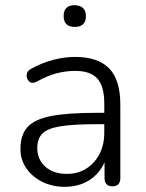

<svg xmlns="http://www.w3.org/2000/svg" viewBox="-20 -714 563 742"><path d="M269 -610Q226 -610 226 -652Q226 -694 269 -694Q312 -692 312 -652Q312 -610 269 -610ZM230 8Q182 8 143 -11.5Q104 -31 81.5 -64Q59 -97 59 -138Q59 -192 86 -222.5Q113 -253 177 -265.5Q241 -278 352 -278H383V-314Q383 -380 356.5 -410Q330 -440 271 -440Q234 -440 198 -430.5Q162 -421 123 -399Q104 -389 93 -399Q82 -409 83 -424.5Q84 -440 100 -448Q141 -471 185 -482.5Q229 -494 270 -494Q359 -494 402 -449.5Q445 -405 445 -310V-26Q445 6 415 6Q384 6 384 -26V-87Q364 -42 324 -17Q284 8 230 8ZM383 -234H353Q264 -234 214 -226Q164 -218 144 -198Q124 -178 124 -142Q124 -98 155 -70Q186 -42 239 -42Q281 -42 313.5 -62.5Q346 -83 364.5 -119Q383 -155 383 -200Z"/></svg>

Font: Chiron GoRound TC L
Style: Regular
Weight: 300
Designer: Ryoko NISHIZUKA 西塚涼子 (kana, bopomofo & ideographs); Paul D. Hunt (Latin, Greek & Cyrillic); Sandoll Communications 산돌커뮤니
Foundry: Adobe
Version: Version 1.000;hotconv 1.1.1;makeotfexe 2.6.0